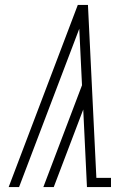

<svg xmlns="http://www.w3.org/2000/svg" viewBox="-20 -755 540 775"><path d="M15 0 294 -735H335L369 -37H428V0H331L316 -313L197 0H155L311 -411L300 -639L57 0Z"/></svg>

Font: Iosevka Curly Slab XLtObl
Style: Regular
Weight: 200
Italic angle: -9°
Monospace: yes
Designer: Belleve Invis
Foundry: Belleve Invis
Version: Version 11.1.0; ttfautohint (v1.8.3)